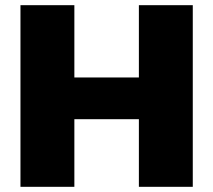

<svg xmlns="http://www.w3.org/2000/svg" viewBox="-20 -721 823 741"><path d="M59 0V-701H267V-422H516V-701H724V0H516V-261H267V0Z"/></svg>

Font: Trueno
Style: ExBd
Weight: 800
Designer: Julieta Ulanovsky
Foundry: Julieta Ulanovsky
Version: Version 3.001b